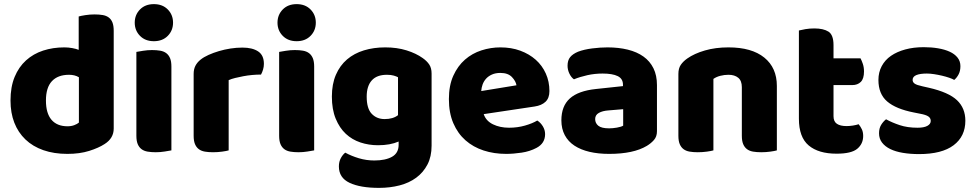

<svg xmlns="http://www.w3.org/2000/svg" viewBox="-20 -731 4736 932"><path d="M31 -243Q31 -309 51 -357.5Q71 -406 106.5 -438Q142 -470 189.5 -485.5Q237 -501 292 -501Q312 -501 331 -497.5Q350 -494 362 -489V-651Q372 -654 394 -657.5Q416 -661 439 -661Q461 -661 478.5 -658Q496 -655 508 -646Q520 -637 526 -621.5Q532 -606 532 -581V-107Q532 -60 488 -32Q459 -13 413 1.5Q367 16 307 16Q242 16 190.5 -2Q139 -20 103.5 -54Q68 -88 49.5 -135.5Q31 -183 31 -243ZM315 -368Q261 -368 232 -337Q203 -306 203 -243Q203 -181 230 -149.5Q257 -118 308 -118Q326 -118 340.5 -123.5Q355 -129 363 -136V-356Q343 -368 315 -368Z M634 -621Q634 -659 659.5 -685Q685 -711 727 -711Q769 -711 794.5 -685Q820 -659 820 -621Q820 -583 794.5 -557Q769 -531 727 -531Q685 -531 659.5 -557Q634 -583 634 -621ZM812 -1Q801 1 779.5 4.5Q758 8 736 8Q714 8 696.5 5Q679 2 667 -7Q655 -16 648.5 -31.5Q642 -47 642 -72V-479Q653 -481 674.5 -484.5Q696 -488 718 -488Q740 -488 757.5 -485Q775 -482 787 -473Q799 -464 805.5 -448.5Q812 -433 812 -408Z M1090 -1Q1080 2 1058.5 5Q1037 8 1014 8Q992 8 974.5 5Q957 2 945 -7Q933 -16 926.5 -31.5Q920 -47 920 -72V-372Q920 -395 928.5 -411.5Q937 -428 953 -441Q969 -454 992.5 -464.5Q1016 -475 1043 -483Q1070 -491 1099 -495.5Q1128 -500 1157 -500Q1205 -500 1233 -481.5Q1261 -463 1261 -421Q1261 -407 1257 -393.5Q1253 -380 1247 -369Q1226 -369 1204 -367Q1182 -365 1161 -361Q1140 -357 1121.5 -352.5Q1103 -348 1090 -342Z M1327 -621Q1327 -659 1352.5 -685Q1378 -711 1420 -711Q1462 -711 1487.5 -685Q1513 -659 1513 -621Q1513 -583 1487.5 -557Q1462 -531 1420 -531Q1378 -531 1352.5 -557Q1327 -583 1327 -621ZM1505 -1Q1494 1 1472.5 4.5Q1451 8 1429 8Q1407 8 1389.5 5Q1372 2 1360 -7Q1348 -16 1341.5 -31.5Q1335 -47 1335 -72V-479Q1346 -481 1367.5 -484.5Q1389 -488 1411 -488Q1433 -488 1450.5 -485Q1468 -482 1480 -473Q1492 -464 1498.5 -448.5Q1505 -433 1505 -408Z M1850 -501Q1907 -501 1953.5 -486.5Q2000 -472 2032 -449Q2052 -435 2063.5 -418Q2075 -401 2075 -374V-24Q2075 29 2055 67.5Q2035 106 2000.5 131.5Q1966 157 1919.5 169Q1873 181 1820 181Q1729 181 1677 156.5Q1625 132 1625 77Q1625 54 1634.5 36.5Q1644 19 1656 10Q1685 26 1721.5 37Q1758 48 1797 48Q1851 48 1883 30Q1915 12 1915 -28V-44Q1874 -26 1815 -26Q1770 -26 1729.5 -39.5Q1689 -53 1658.5 -81.5Q1628 -110 1609.5 -155Q1591 -200 1591 -262Q1591 -323 1610.5 -368Q1630 -413 1664.5 -442.5Q1699 -472 1746.5 -486.5Q1794 -501 1850 -501ZM1912 -356Q1905 -360 1891.5 -364Q1878 -368 1858 -368Q1809 -368 1784.5 -340.5Q1760 -313 1760 -262Q1760 -204 1784.5 -178.5Q1809 -153 1847 -153Q1888 -153 1912 -172Z M2437 16Q2378 16 2327.5 -0.5Q2277 -17 2239.5 -50Q2202 -83 2180.5 -133Q2159 -183 2159 -250Q2159 -316 2180.5 -363.5Q2202 -411 2237 -441.5Q2272 -472 2317 -486.5Q2362 -501 2409 -501Q2462 -501 2505.5 -485Q2549 -469 2580.5 -441Q2612 -413 2629.5 -374Q2647 -335 2647 -289Q2647 -255 2628 -237Q2609 -219 2575 -214L2328 -177Q2339 -144 2373 -127.5Q2407 -111 2451 -111Q2492 -111 2528.5 -121.5Q2565 -132 2588 -146Q2604 -136 2615 -118Q2626 -100 2626 -80Q2626 -35 2584 -13Q2552 4 2512 10Q2472 16 2437 16ZM2409 -377Q2385 -377 2367.5 -369Q2350 -361 2339 -348.5Q2328 -336 2322.5 -320.5Q2317 -305 2316 -289L2487 -317Q2484 -337 2465 -357Q2446 -377 2409 -377Z M2937 -108Q2954 -108 2974.5 -111.5Q2995 -115 3005 -121V-201L2933 -195Q2905 -193 2887 -183Q2869 -173 2869 -153Q2869 -133 2884.5 -120.5Q2900 -108 2937 -108ZM2929 -501Q2983 -501 3027.5 -490Q3072 -479 3103.5 -456.5Q3135 -434 3152 -399.5Q3169 -365 3169 -318V-94Q3169 -68 3154.5 -51.5Q3140 -35 3120 -23Q3055 16 2937 16Q2884 16 2841.5 6Q2799 -4 2768.5 -24Q2738 -44 2721.5 -75Q2705 -106 2705 -147Q2705 -216 2746 -253Q2787 -290 2873 -299L3004 -313V-320Q3004 -349 2978.5 -361.5Q2953 -374 2905 -374Q2867 -374 2831 -366Q2795 -358 2766 -346Q2753 -355 2744 -373.5Q2735 -392 2735 -412Q2735 -438 2747.5 -453.5Q2760 -469 2786 -480Q2815 -491 2854.5 -496Q2894 -501 2929 -501Z M3581 -308Q3581 -339 3563.5 -353.5Q3546 -368 3516 -368Q3496 -368 3476.5 -363Q3457 -358 3443 -348V-1Q3433 2 3411.5 5Q3390 8 3367 8Q3345 8 3327.5 5Q3310 2 3298 -7Q3286 -16 3279.5 -31.5Q3273 -47 3273 -72V-372Q3273 -399 3284.5 -416Q3296 -433 3316 -447Q3350 -471 3401.5 -486Q3453 -501 3516 -501Q3629 -501 3690 -451.5Q3751 -402 3751 -314V-1Q3741 2 3719.5 5Q3698 8 3675 8Q3653 8 3635.5 5Q3618 2 3606 -7Q3594 -16 3587.5 -31.5Q3581 -47 3581 -72Z M4026 -167Q4026 -141 4042.5 -130Q4059 -119 4089 -119Q4104 -119 4120 -121.5Q4136 -124 4148 -128Q4157 -117 4163.5 -103.5Q4170 -90 4170 -71Q4170 -33 4141.5 -9Q4113 15 4041 15Q3953 15 3905.5 -25Q3858 -65 3858 -155V-583Q3869 -586 3889.5 -589.5Q3910 -593 3933 -593Q3977 -593 4001.5 -577.5Q4026 -562 4026 -512V-448H4157Q4163 -437 4168.5 -420.5Q4174 -404 4174 -384Q4174 -349 4158.5 -333.5Q4143 -318 4117 -318H4026Z M4666 -145Q4666 -69 4609 -26Q4552 17 4441 17Q4399 17 4363 11Q4327 5 4301.5 -7.5Q4276 -20 4261.5 -39Q4247 -58 4247 -84Q4247 -108 4257 -124.5Q4267 -141 4281 -152Q4310 -136 4347.5 -123.5Q4385 -111 4434 -111Q4465 -111 4481.5 -120Q4498 -129 4498 -144Q4498 -158 4486 -166Q4474 -174 4446 -179L4416 -185Q4329 -202 4286.5 -238.5Q4244 -275 4244 -343Q4244 -380 4260 -410Q4276 -440 4305 -460Q4334 -480 4374.5 -491Q4415 -502 4464 -502Q4501 -502 4533.5 -496.5Q4566 -491 4590 -480Q4614 -469 4628 -451.5Q4642 -434 4642 -410Q4642 -387 4633.5 -370.5Q4625 -354 4612 -343Q4604 -348 4588 -353.5Q4572 -359 4553 -363.5Q4534 -368 4514.5 -371Q4495 -374 4479 -374Q4446 -374 4428 -366.5Q4410 -359 4410 -343Q4410 -332 4420 -325Q4430 -318 4458 -312L4489 -305Q4585 -283 4625.5 -244.5Q4666 -206 4666 -145Z"/></svg>

Font: BALOOCHETTANREGULAR
Style: Book
Weight: 400
Designer: Maithili Shingre and Ek Type
Foundry: Ek Type
Version: Version 1.100;PS 1.000;hotconv 1.0.88;makeotf.lib2.5.647800;